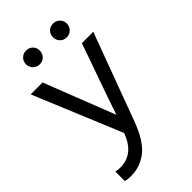

<svg xmlns="http://www.w3.org/2000/svg" viewBox="-261 -764 1015 1015"><g transform="rotate(-45 246.5 -257.0)"><path d="M191.5 -673.5Q206 -659 206 -637Q206 -615 191.5 -600Q177 -585 155 -585Q133 -585 118 -600Q103 -615 103 -637Q103 -659 118 -673.5Q133 -688 155 -688Q177 -688 191.5 -673.5ZM393 -673.5Q408 -659 408 -637Q408 -615 393 -600Q378 -585 356 -585Q334 -585 319.5 -600Q305 -615 305 -637Q305 -659 319.5 -673.5Q334 -688 356 -688Q378 -688 393 -673.5ZM78 174Q52 174 36 169V98Q51 102 70 102Q171 102 213 -13L8 -507H97L252 -110Q260 -138 391 -507H476L293 -13Q254 90 200.5 132Q147 174 78 174Z"/></g></svg>

Font: Hind Madurai
Style: Regular
Weight: 400
Designer: Jyotish Sonowal
Foundry: Indian Type Foundry
Version: Version 0.702;PS 1.0;hotconv 1.0.81;makeotf.lib2.5.63406